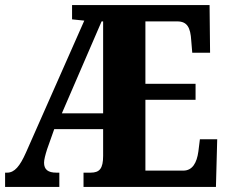

<svg xmlns="http://www.w3.org/2000/svg" viewBox="-20 -734 894 754"><path d="M0 0H213V-56H201C169 -56 153 -68 153 -95C153 -107 158 -126 165 -148L193 -227H385V-122C385 -72 371 -56 336 -56H308V0H828L833 -187H765L759 -139C753 -95 736 -64 700 -64H551V-342H748V-405H551V-650H676C715 -650 728 -626 731 -575L735 -527H805L803 -714H263V-658L311 -653L82 -135C58 -81 37 -56 8 -56H0ZM223 -289 379 -650H385V-289Z"/></svg>

Font: Noto Serif Georgian ExtraCondensed Black
Style: Regular
Weight: 900
Width: 2
Designer: Monotype Design Team, Akaki Razmadze
Foundry: Google LLC
Version: Version 2.003